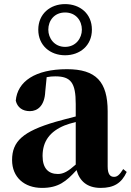

<svg xmlns="http://www.w3.org/2000/svg" viewBox="-20 -901 639 938"><path d="M298 -840C351 -840 380 -800 380 -756C380 -715 351 -672 298 -672C245 -672 216 -715 216 -756C216 -800 245 -840 298 -840ZM298 -631C370 -631 429 -678 429 -756C429 -835 370 -881 298 -881C225 -881 167 -833 167 -756C167 -679 225 -631 298 -631ZM350 -97C313 -64 290 -51 263 -51C216 -51 188 -79 188 -139C188 -212 225 -259 295 -288C307 -293 327 -299 350 -305ZM136 -504 152 -510ZM582 -75C563 -45 552 -37 537 -37C518 -37 506 -50 506 -88V-357C506 -502 449 -563 307 -563C152 -563 65 -503 57 -409C65 -376 90 -358 126 -358C164 -358 198 -385 201 -453L208 -524C223 -527 236 -528 250 -528C326 -528 350 -497 350 -393V-332C315 -323 280 -314 252 -306C91 -259 39 -210 39 -119C39 -35 99 17 185 17C265 17 303 -14 354 -70C369 -16 406 17 472 17C536 17 574 -6 599 -61Z"/></svg>

Font: Noto Serif KR Black
Style: Regular
Weight: 900
Version: Version 1.001;PS 1.001;hotconv 16.6.54;makeotf.lib2.5.65590